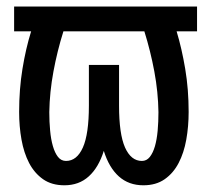

<svg xmlns="http://www.w3.org/2000/svg" viewBox="-20 -548 640 578"><path d="M573.2 -453.6H511.7Q527.3 -401.9 537.6 -340.6Q547.9 -279.3 547.9 -210.9Q547.9 -167.5 540.8 -127.7Q533.7 -87.9 517.8 -57.4Q502 -26.9 475.8 -8.5Q449.7 9.8 411.6 9.8Q367.7 9.8 337.9 -16.8Q308.1 -43.5 292.5 -93.8Q276.9 -43.9 247.3 -17.1Q217.8 9.8 173.8 9.8Q135.7 9.8 109.6 -8.5Q83.5 -26.9 67.6 -57.4Q51.8 -87.9 44.7 -127.7Q37.6 -167.5 37.6 -210.9Q37.6 -279.3 47.6 -340.6Q57.6 -401.9 73.7 -453.6H22.5V-528.3H573.2ZM457 -210.4Q456.1 -271 444.6 -332.8Q433.1 -394.5 414.6 -453.6H170.9Q152.3 -394.5 140.9 -332.8Q129.4 -271 128.4 -210.4Q128.4 -181.6 130.9 -155Q133.3 -128.4 139.2 -108.2Q145 -87.9 154.5 -75.7Q164.1 -63.5 178.7 -63.5Q211.4 -63.5 229.5 -104Q247.6 -144.5 247.6 -230V-352.5H338.4V-230Q338.4 -144.5 356.4 -104Q374.5 -63.5 407.2 -63.5Q421.4 -63.5 430.9 -75.4Q440.4 -87.4 446.3 -107.4Q452.1 -127.4 454.6 -154.3Q457 -181.2 457 -210.4Z"/></svg>

Font: Roboto Mono
Style: Regular
Weight: 400
Designer: Google
Version: Version 2.000985; 2015; ttfautohint (v1.3)